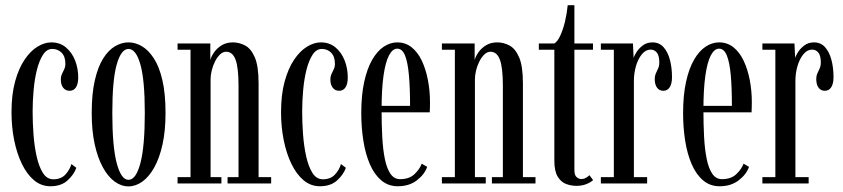

<svg xmlns="http://www.w3.org/2000/svg" viewBox="-20 -686 3152 718"><path d="M168.5 10.5Q134 10.5 107.2 -12Q80.5 -34.5 61.8 -73.2Q43 -112 33 -161.8Q23 -211.5 23 -266Q23 -332.5 36.5 -381.5Q50 -430.5 72 -463Q94 -495.5 120.2 -511.5Q146.5 -527.5 172 -527.5Q204 -527.5 226.5 -508.8Q249 -490 260.8 -460Q272.5 -430 272.5 -396.5Q272.5 -372 264 -359.2Q255.5 -346.5 240.5 -346.5Q225 -346.5 216.2 -358Q207.5 -369.5 207.5 -388Q207.5 -400.5 211.8 -409.5Q216 -418.5 220.2 -427.2Q224.5 -436 224.5 -447.5Q224.5 -474.5 210.5 -488.8Q196.5 -503 175.5 -503Q155 -503 141 -481.5Q127 -460 118.2 -425.5Q109.5 -391 105.8 -349.8Q102 -308.5 102 -269Q102 -228.5 105.2 -184Q108.5 -139.5 117 -101.2Q125.5 -63 140.5 -39.2Q155.5 -15.5 179.5 -15.5Q208 -15.5 224.5 -33.2Q241 -51 247 -72.5L265.5 -58.5Q256.5 -33 232.5 -11.2Q208.5 10.5 168.5 10.5Z M460.5 11Q433.5 11 408.8 -7Q384 -25 364.8 -60Q345.5 -95 334.2 -146Q323 -197 323 -263.5Q323 -336 334.8 -386.5Q346.5 -437 366.2 -468Q386 -499 410.5 -513.2Q435 -527.5 460.5 -527.5Q486 -527.5 510.5 -513.2Q535 -499 555.2 -468Q575.5 -437 587.2 -386.5Q599 -336 599 -263.5Q599 -197 587.8 -146Q576.5 -95 557 -60Q537.5 -25 512.5 -7Q487.5 11 460.5 11ZM460.5 -13.5Q488.5 -13.5 505 -75.8Q521.5 -138 521.5 -263.5Q521.5 -387 505 -445Q488.5 -503 460.5 -503Q433 -503 416.5 -445Q400 -387 400 -263.5Q400 -138 416.5 -75.8Q433 -13.5 460.5 -13.5Z M644 0V-23.5H692.5V-500H644V-523.5H766.5V-461.5Q770 -475 780.8 -490.5Q791.5 -506 809.2 -516.8Q827 -527.5 851 -527.5Q874.5 -527.5 896.5 -516Q918.5 -504.5 932.8 -471.8Q947 -439 947 -374.5V-23.5H994V0H831V-23.5H872V-365.5Q872 -432.5 861 -462.5Q850 -492.5 825.5 -492.5Q813.5 -492.5 803 -482.5Q792.5 -472.5 784.5 -457Q776.5 -441.5 772 -423.5Q767.5 -405.5 767.5 -389V-23.5H808V0Z M1176.5 10.5Q1142 10.5 1115.2 -12Q1088.5 -34.5 1069.8 -73.2Q1051 -112 1041 -161.8Q1031 -211.5 1031 -266Q1031 -332.5 1044.5 -381.5Q1058 -430.5 1080 -463Q1102 -495.5 1128.2 -511.5Q1154.5 -527.5 1180 -527.5Q1212 -527.5 1234.5 -508.8Q1257 -490 1268.8 -460Q1280.5 -430 1280.5 -396.5Q1280.5 -372 1272 -359.2Q1263.5 -346.5 1248.5 -346.5Q1233 -346.5 1224.2 -358Q1215.5 -369.5 1215.5 -388Q1215.5 -400.5 1219.8 -409.5Q1224 -418.5 1228.2 -427.2Q1232.5 -436 1232.5 -447.5Q1232.5 -474.5 1218.5 -488.8Q1204.5 -503 1183.5 -503Q1163 -503 1149 -481.5Q1135 -460 1126.2 -425.5Q1117.5 -391 1113.8 -349.8Q1110 -308.5 1110 -269Q1110 -228.5 1113.2 -184Q1116.5 -139.5 1125 -101.2Q1133.5 -63 1148.5 -39.2Q1163.5 -15.5 1187.5 -15.5Q1216 -15.5 1232.5 -33.2Q1249 -51 1255 -72.5L1273.5 -58.5Q1264.5 -33 1240.5 -11.2Q1216.5 10.5 1176.5 10.5Z M1467.5 10.5Q1431.5 10.5 1405.5 -11.8Q1379.5 -34 1363 -72.2Q1346.5 -110.5 1338.8 -159.8Q1331 -209 1331 -263Q1331 -330 1342 -380Q1353 -430 1372 -462.8Q1391 -495.5 1415.2 -511.5Q1439.5 -527.5 1465.5 -527.5Q1496.5 -527.5 1519.5 -509Q1542.5 -490.5 1557.5 -458.8Q1572.5 -427 1580.2 -386.8Q1588 -346.5 1588 -304Q1588 -294.5 1587.8 -285Q1587.5 -275.5 1587 -266H1400V-290H1513.5Q1513.5 -357 1509.2 -404.8Q1505 -452.5 1494.8 -478.2Q1484.5 -504 1465.5 -504Q1448 -504 1434.8 -479Q1421.5 -454 1414.2 -403.2Q1407 -352.5 1407 -275Q1407 -221 1409.5 -174Q1412 -127 1419.2 -91.5Q1426.5 -56 1440.2 -36Q1454 -16 1476.5 -16Q1510.5 -16 1530.2 -35Q1550 -54 1557 -74L1577.5 -62Q1567.5 -33.5 1538.8 -11.5Q1510 10.5 1467.5 10.5Z M1632.5 0V-23.5H1681V-500H1632.5V-523.5H1755V-461.5Q1758.5 -475 1769.2 -490.5Q1780 -506 1797.8 -516.8Q1815.5 -527.5 1839.5 -527.5Q1863 -527.5 1885 -516Q1907 -504.5 1921.2 -471.8Q1935.5 -439 1935.5 -374.5V-23.5H1982.5V0H1819.5V-23.5H1860.5V-365.5Q1860.5 -432.5 1849.5 -462.5Q1838.5 -492.5 1814 -492.5Q1802 -492.5 1791.5 -482.5Q1781 -472.5 1773 -457Q1765 -441.5 1760.5 -423.5Q1756 -405.5 1756 -389V-23.5H1796.5V0Z M2135.5 9Q2115.5 9 2096.5 1.8Q2077.5 -5.5 2065.2 -26Q2053 -46.5 2053 -85.5V-500H1995V-523.5H2053Q2065 -530.5 2075.2 -552.8Q2085.5 -575 2092.8 -605.2Q2100 -635.5 2103 -666.5H2128V-523.5H2197.5V-500H2128V-50.5Q2128 -30.5 2136.5 -23.5Q2145 -16.5 2153.5 -16.5Q2163.5 -16.5 2172 -21.5Q2180.5 -26.5 2184 -31L2198 -12.5Q2188 -3.5 2172 2.8Q2156 9 2135.5 9Z M2227 0V-23.5H2275.5V-500H2227V-523.5H2347L2349.5 -468.5Q2350.5 -475 2359 -489.2Q2367.5 -503.5 2383 -515.5Q2398.5 -527.5 2420 -527.5Q2445 -527.5 2461 -510Q2477 -492.5 2485 -463Q2493 -433.5 2493 -397.5Q2493 -373 2484.5 -359.8Q2476 -346.5 2460.5 -346.5Q2445.5 -346.5 2437 -358.2Q2428.5 -370 2428.5 -390Q2428.5 -402.5 2432.8 -411.8Q2437 -421 2441.2 -430.2Q2445.5 -439.5 2445.5 -453Q2445.5 -477.5 2436.5 -489Q2427.5 -500.5 2413 -500.5Q2394.5 -500.5 2380.2 -483Q2366 -465.5 2358.2 -438.8Q2350.5 -412 2350.5 -384V-23.5H2400V0Z M2671 10.5Q2635 10.5 2609 -11.8Q2583 -34 2566.5 -72.2Q2550 -110.5 2542.2 -159.8Q2534.5 -209 2534.5 -263Q2534.5 -330 2545.5 -380Q2556.5 -430 2575.5 -462.8Q2594.5 -495.5 2618.8 -511.5Q2643 -527.5 2669 -527.5Q2700 -527.5 2723 -509Q2746 -490.5 2761 -458.8Q2776 -427 2783.8 -386.8Q2791.5 -346.5 2791.5 -304Q2791.5 -294.5 2791.2 -285Q2791 -275.5 2790.5 -266H2603.5V-290H2717Q2717 -357 2712.8 -404.8Q2708.5 -452.5 2698.2 -478.2Q2688 -504 2669 -504Q2651.5 -504 2638.2 -479Q2625 -454 2617.8 -403.2Q2610.5 -352.5 2610.5 -275Q2610.5 -221 2613 -174Q2615.5 -127 2622.8 -91.5Q2630 -56 2643.8 -36Q2657.5 -16 2680 -16Q2714 -16 2733.8 -35Q2753.5 -54 2760.5 -74L2781 -62Q2771 -33.5 2742.2 -11.5Q2713.5 10.5 2671 10.5Z M2831 0V-23.5H2879.5V-500H2831V-523.5H2951L2953.5 -468.5Q2954.5 -475 2963 -489.2Q2971.5 -503.5 2987 -515.5Q3002.5 -527.5 3024 -527.5Q3049 -527.5 3065 -510Q3081 -492.5 3089 -463Q3097 -433.5 3097 -397.5Q3097 -373 3088.5 -359.8Q3080 -346.5 3064.5 -346.5Q3049.5 -346.5 3041 -358.2Q3032.5 -370 3032.5 -390Q3032.5 -402.5 3036.8 -411.8Q3041 -421 3045.2 -430.2Q3049.5 -439.5 3049.5 -453Q3049.5 -477.5 3040.5 -489Q3031.5 -500.5 3017 -500.5Q2998.5 -500.5 2984.2 -483Q2970 -465.5 2962.2 -438.8Q2954.5 -412 2954.5 -384V-23.5H3004V0Z"/></svg>

Font: Imbue 48pt
Style: Regular
Weight: 400
Designer: Tyler Finck
Foundry: Etcetera Type Company
Version: Version 1.102